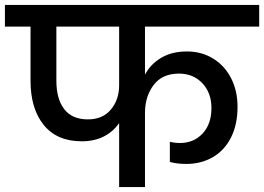

<svg xmlns="http://www.w3.org/2000/svg" viewBox="-44 -760 1073 780"><path d="M545 -652V-457Q568 -500 611.5 -525.5Q655 -551 715 -551Q775 -551 822 -522Q869 -493 895 -442Q921 -391 921 -326Q921 -254 894.5 -201.5Q868 -149 820.5 -121.5Q773 -94 713 -94Q676 -94 646 -102V-184Q666 -179 687 -179Q743 -179 779 -217.5Q815 -256 815 -321Q815 -383 778 -422Q741 -461 683 -461Q615 -461 580 -414.5Q545 -368 545 -301V0H440V-260Q416 -225 377.5 -205.5Q339 -186 288 -186Q187 -186 133.5 -252.5Q80 -319 80 -432V-652H-24V-740H1009V-652ZM440 -652H185V-432Q185 -358 217 -316.5Q249 -275 313 -275Q373 -275 406.5 -315Q440 -355 440 -414Z"/></svg>

Font: MSTAGE Medium
Style: Regular
Weight: 500
Designer: Ninad Kale (Devanagari), Jonny Pinhorn (Latin)
Foundry: Indian Type Foundry
Version: 4.004